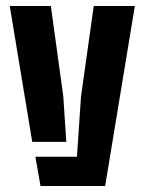

<svg xmlns="http://www.w3.org/2000/svg" viewBox="-20 -620 482 640"><path d="M12.5 -600H149.5L191 -298.5L201 -147H87.5ZM98 -97.5H236.5L250 -298.5L292.5 -600H429.5L330.5 0H115Z"/></svg>

Font: Big Shoulders Stencil Text ExtraBold
Style: Regular
Weight: 800
Designer: Patric King
Foundry: XO Type Co
Version: Version 1.000